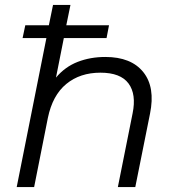

<svg xmlns="http://www.w3.org/2000/svg" viewBox="-20 -762 718 782"><path d="M409 -530Q514 -530 563.5 -468.5Q613 -407 591 -299L531 0H460L520 -300Q536 -378 503.5 -422Q471 -466 389 -466Q306 -466 250 -420Q194 -374 175 -282L119 0H48L169 -607H72L83 -659H179L196 -742H267L250 -659H424L414 -607H240L208 -446Q245 -490 296.5 -510Q348 -530 409 -530Z"/></svg>

Font: Montserrat
Style: Italic
Weight: 400
Italic angle: -11.3°
Designer: Julieta Ulanovsky
Foundry: Julieta Ulanovsky
Version: Version 9.000; ttfautohint (v1.8.4.7-5d5b)